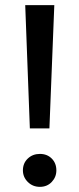

<svg xmlns="http://www.w3.org/2000/svg" viewBox="-20 -720 308 746"><path d="M96 -221 78 -700H191L172 -221ZM135 6Q107 6 88 -13Q69 -32 69 -58Q69 -86 88 -104Q107 -122 135 -122Q163 -122 181 -104Q199 -86 199 -58Q199 -32 181 -13Q163 6 135 6Z"/></svg>

Font: MOST Montserrat Medium
Style: Regular
Weight: 500
Designer: Julieta Ulanovsky
Foundry: Julieta Ulanovsky
Version: Version 8.000;March 11, 2024;FontCreator 15.0.0.2926 64-bit